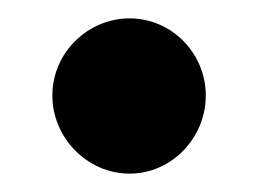

<svg xmlns="http://www.w3.org/2000/svg" viewBox="-20 -179 276 209"><path d="M37 -75C37 -29 75 10 121 10C167 10 204 -29 204 -75C204 -121 167 -159 121 -159C76 -159 37 -122 37 -75Z"/></svg>

Font: Bluebird
Style: SfBdExt
Weight: 700
Designer: Jasper
Foundry: Cannot Into Space Fonts
Version: Version 0.98